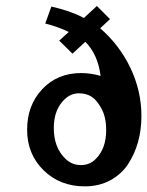

<svg xmlns="http://www.w3.org/2000/svg" viewBox="-20 -624 504 657"><path d="M202.6 -285.6Q164.1 -250.5 164.1 -186Q164.1 -118.2 204.6 -80.1Q226.6 -59.1 256.6 -59.1Q286.6 -59.1 306.6 -79.1Q343.3 -114.3 343.3 -178.7Q343.3 -222.7 327.6 -251.7Q312 -280.8 293.9 -292.7Q275.9 -304.7 249.8 -304.7Q223.6 -304.7 202.6 -285.6ZM257.3 -374Q291 -374 324.2 -364.3Q314.9 -438 272 -481L228 -440.4L182.6 -484.9L215.3 -514.6Q179.7 -532.2 134.8 -543.5L155.8 -601.6Q222.7 -586.4 267.1 -562.5L311.5 -603.5L356.4 -558.6L322.8 -527.3Q388.7 -470.2 426.3 -391.6Q463.9 -313 463.9 -227.1Q463.9 -132.3 418 -62Q395 -27.3 356.9 -6.8Q318.8 13.7 270 13.7Q185.1 13.7 128.9 -41.5Q72.8 -96.7 72.8 -180.2Q72.8 -263.7 124.5 -318.8Q176.3 -374 257.3 -374Z"/></svg>

Font: Rachana
Style: Bold
Weight: 700
Designer: Hussain KH
Foundry: Hussain KH, Rajeesh K Nambiar, Santhosh Thottingal, Swathanthra Malayalam Computing (http://smc.org.in)
Version: Version 7.0.0+20221109